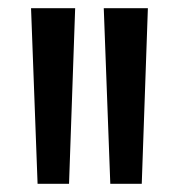

<svg xmlns="http://www.w3.org/2000/svg" viewBox="-20 -868 440 470"><path d="M72 -418H149L164 -848H56ZM250 -418H327L342 -848H234Z"/></svg>

Font: Yard Headline
Style: Regular
Weight: 400
Monospace: yes
Designer: Roman Shamin
Foundry: Evil Martians
Version: Version 1.000